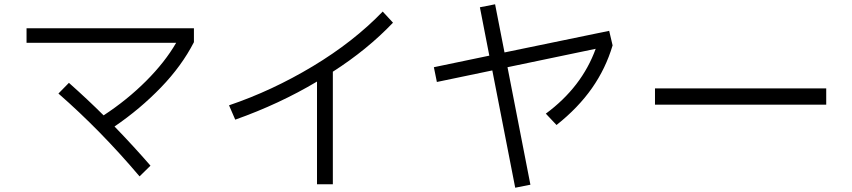

<svg xmlns="http://www.w3.org/2000/svg" viewBox="-20 -831 3980 897"><path d="M104 -699H886V-634Q829 -523 732 -422.5Q635 -322 515 -240Q605 -147 683 -57L632 -7Q450 -222 253 -394L302 -444Q392 -364 464 -292Q574 -364 662.5 -452.5Q751 -541 803 -631H104Z M1816 -725Q1696 -599 1535 -496V30H1461V-450Q1285 -345 1079 -272L1050 -339Q1251 -407 1441.5 -521.5Q1632 -636 1768 -777Z M2826 -687 2842 -619Q2810 -511 2745.5 -419Q2681 -327 2580 -247L2530 -300Q2698 -424 2763 -603L2351 -517L2458 32L2387 46L2280 -502L2021 -448L2007 -517L2266 -571L2222 -797L2293 -811L2337 -586Z M3840 -342H3040V-418H3840Z"/></svg>

Font: IBM Plex Sans SC
Style: Regular
Weight: 400
Designer: Mike Abbink; Paul van der Laan; Pieter van Rosmalen; Eunyou Noh; Wujin Sim; Chorong Kim; Dohee Lee; Yejin We; Jinhee Kim
Foundry: Sandoll Inc.
Version: Version 1.000